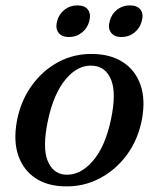

<svg xmlns="http://www.w3.org/2000/svg" viewBox="-20 -664 564 695"><path d="M320 -468.5Q382 -467 425.8 -438.5Q469.5 -410 488.2 -357.8Q507 -305.5 494 -233Q480.5 -160 439.8 -104.2Q399 -48.5 339.8 -17.8Q280.5 13 211.5 10.5Q150.5 9 107.8 -19.5Q65 -48 46.5 -100.2Q28 -152.5 41 -225Q54.5 -298 94.8 -354Q135 -410 193.2 -440.5Q251.5 -471 320 -468.5ZM213.5 -32Q268 -27 314.5 -79.5Q361 -132 382 -233Q401.5 -327 382.5 -374.5Q363.5 -422 318 -426Q264.5 -431.5 219.2 -378.8Q174 -326 153 -225.5Q133.5 -131 151.8 -83.8Q170 -36.5 213.5 -32ZM229.5 -530Q203 -530 191.5 -546Q180 -562 186.5 -587Q193.5 -613 213.5 -628.8Q233.5 -644.5 260.5 -644.5Q287 -644.5 298.5 -628.8Q310 -613 303 -587Q296.5 -562 276.5 -546Q256.5 -530 229.5 -530ZM419.5 -530Q393.5 -530 381.8 -546Q370 -562 377 -587Q383.5 -613 403.5 -628.8Q423.5 -644.5 450 -644.5Q477 -644.5 488.8 -628.8Q500.5 -613 493 -587Q486.5 -562 466.5 -546Q446.5 -530 419.5 -530Z"/></svg>

Font: Fraunces 9pt S000
Style: Italic
Weight: 400
Italic angle: -16°
Version: Version 1.000; ttfautohint (v1.8.3)